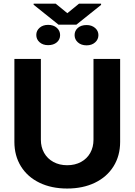

<svg xmlns="http://www.w3.org/2000/svg" viewBox="-20 -1033 744 1062"><path d="M644.5 -707V-248Q644.5 -171.4 607.9 -112.8Q571.3 -54.2 504.9 -22.2Q438.5 9.8 351.6 9.8Q264.6 9.8 198.5 -22.2Q132.3 -54.2 95.9 -112.8Q59.6 -171.4 59.6 -248V-707H206.1V-259.8Q206.1 -219.2 224.1 -187.3Q242.2 -155.3 275.4 -137.2Q308.6 -119.1 351.6 -119.1Q395 -119.1 428.2 -137.2Q461.4 -155.3 479.2 -187.3Q497.1 -219.2 497.1 -259.8V-707ZM246.1 -895.5Q275.9 -895.5 294.2 -879.2Q312.5 -862.8 312.5 -838.9Q312.5 -814.5 294.2 -798.8Q275.9 -783.2 246.1 -783.2Q217.3 -783.2 199 -799.3Q180.7 -815.4 180.7 -839.8Q180.7 -863.3 199 -879.4Q217.3 -895.5 246.1 -895.5ZM459 -894.5Q487.3 -894.5 505.9 -878.4Q524.4 -862.3 524.4 -838.9Q524.4 -814.9 506.1 -798.6Q487.8 -782.2 459 -782.2Q429.2 -782.2 410.9 -798.6Q392.6 -814.9 392.6 -838.9Q392.6 -862.8 410.6 -878.7Q428.7 -894.5 459 -894.5ZM352.5 -960 417 -1012.7H539.1V-1005.9L402.3 -896.5H303.7L166 -1006.8V-1012.7H288.1Z"/></svg>

Font: Pretendard
Style: Bold
Weight: 700
Designer: Base glyphs from Inter by Rasmus Andersson; Hangeul glyphs from Noto Sans CJK(Source Han Sans) by Jang Soo-young and Kan
Foundry: Kil Hyung-jin
Version: Version 1.309